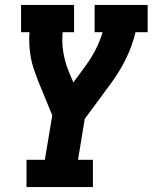

<svg xmlns="http://www.w3.org/2000/svg" viewBox="-20 -550 640 775"><path d="M87 205V95H161L191 -84L187 -94L134 -223Q125 -246 117 -269.5Q109 -293 104.5 -317.5Q100 -342 98.5 -368Q97 -394 99 -420H65V-530H279V-420H233Q229 -379 235.5 -339.5Q242 -300 256 -265L276 -217L320 -277Q345 -310 364 -346Q383 -382 394 -420H362V-530H576V-420H527Q514 -365 488 -312Q462 -259 426 -211L322 -70L295 95H355V205Z"/></svg>

Font: Iosevka Curly Slab XBdEx
Style: Italic
Weight: 800
Width: 7
Italic angle: -9°
Monospace: yes
Designer: Belleve Invis
Foundry: Belleve Invis
Version: Version 11.1.0; ttfautohint (v1.8.3)